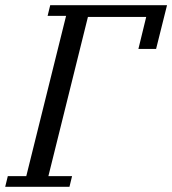

<svg xmlns="http://www.w3.org/2000/svg" viewBox="-41 -718 662 738"><path d="M-11 -41H60L213 -657H142L152 -698H601L559 -530H491L521 -653H297L145 -41H236L226 0H-21Z"/></svg>

Font: IBM Plex Serif
Style: Italic
Weight: 400
Italic angle: -14°
Designer: Mike Abbink, Paul van der Laan, Pieter van Rosmalen
Foundry: Bold Monday
Version: Version 3.001